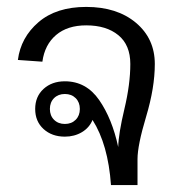

<svg xmlns="http://www.w3.org/2000/svg" viewBox="-20 -535 532 555"><path d="M31.7 -361.7Q40 -426.7 91.2 -470.8Q142.5 -515 229.2 -515Q318.3 -515 372.9 -469.2Q427.5 -423.3 427.5 -350Q427.5 -281.7 402.5 -198.3Q377.5 -115 377.5 -75V0H300.8Q292.5 -117.5 247.5 -188.3Q238.3 -165.8 216.7 -152.9Q195 -140 167.5 -140Q130 -140 105.8 -162.1Q81.7 -184.2 81.7 -220Q81.7 -255.8 105.8 -277.9Q130 -300 167.5 -300Q229.2 -300 266.7 -245.8Q304.2 -191.7 321.7 -110Q322.5 -148.3 339.6 -220Q356.7 -291.7 356.7 -350Q356.7 -405 322.1 -433.3Q287.5 -461.7 229.2 -461.7Q175 -461.7 142.1 -433.8Q109.2 -405.8 102.5 -356.7ZM136.2 -188.8Q148.3 -176.7 167.5 -176.7Q186.7 -176.7 198.8 -188.8Q210.8 -200.8 210.8 -220Q210.8 -239.2 198.8 -251.3Q186.7 -263.3 167.5 -263.3Q148.3 -263.3 136.2 -251.3Q124.2 -239.2 124.2 -220Q124.2 -200.8 136.2 -188.8Z"/></svg>

Font: Boon
Style: Regular
Weight: 400
Designer: Sungsit Sawaiwan
Foundry: FontUni
Version: Version 3.0